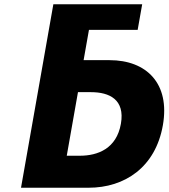

<svg xmlns="http://www.w3.org/2000/svg" viewBox="-20 -880 790 900"><path d="M345.5 -448H406.6C492 -448 566.8 -414 546.7 -299.7C526.3 -184 439.5 -150 354.1 -150H292.9ZM230.1 -860 78.5 0H395.1C564.5 0 708.7 -95.6 743.4 -292.7C778 -488.5 667 -598 493.6 -598H371.9L397 -740H625.3L646.5 -860Z"/></svg>

Font: Hussar Wysoki
Style: Obl
Weight: 700
Foundry: Cannot Into Space Fonts
Version: Version 0.92